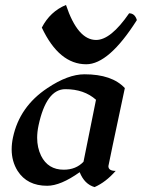

<svg xmlns="http://www.w3.org/2000/svg" viewBox="-20 -761 581 787"><path d="M367.7 5.9Q326.2 -5.9 306.6 -55.2Q228.5 0.5 173.3 0.5Q91.3 0.5 52.2 -60.5Q27.8 -99.6 27.8 -148.9Q27.8 -172.4 33.2 -197.8Q60.1 -324.2 174.3 -399.9Q258.8 -456.5 326.2 -456.5Q439 -456.5 491.7 -399.9Q424.3 -83.5 424.3 -80.1Q424.3 -60.5 454.1 -60.5Q414.1 -14.6 367.7 5.9ZM241.2 -65.4Q291.5 -65.4 322.3 -98.1L373.5 -352.1Q324.7 -395.5 248 -395.5Q169.4 -395.5 137.7 -245.6Q132.3 -219.7 132.3 -196.3Q132.3 -155.8 148.4 -122.6Q176.8 -65.4 241.2 -65.4ZM333.5 -497.6Q222.2 -497.6 151.4 -647.9Q185.5 -713.9 250.5 -740.7Q298.3 -597.2 374 -597.2Q434.1 -597.2 509.3 -706.5Q532.7 -706.5 541 -678.7Q426.3 -497.6 333.5 -497.6Z"/></svg>

Font: Balgruf
Style: Italic
Weight: 500
Italic angle: -12°
Designer: Paul James Miller
Foundry: High-Logic / Made with FontCreator
Version: Version 1.201;March 28, 2021;FontCreator 13.0.0.2683 64-bit